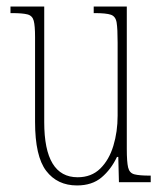

<svg xmlns="http://www.w3.org/2000/svg" viewBox="-20 -556 498 586"><path d="M215 10Q155 10 121 -34.5Q87 -79 87 -184V-443Q87 -477 83 -492.5Q79 -508 64 -512Q49 -516 16 -516H12V-536H115V-183Q115 -15 217 -15Q259 -15 286 -41.5Q313 -68 326 -111Q339 -154 339 -203V-426Q339 -468 336 -487Q333 -506 318.5 -511Q304 -516 269 -516H266V-536H367V-101Q367 -62 371 -45Q375 -28 390 -24Q405 -20 438 -20H440V0H343L341 -77H337Q319 -39 290 -14.5Q261 10 215 10Z"/></svg>

Font: Noto Serif Georgian ExtraCondensed Thin
Style: Regular
Weight: 100
Width: 2
Designer: Monotype Design Team, Akaki Razmadze
Foundry: Google LLC
Version: Version 2.003; ttfautohint (v1.8.4.7-5d5b)